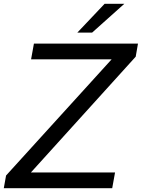

<svg xmlns="http://www.w3.org/2000/svg" viewBox="-40 -993 748 1013"><path d="M552 0H-20L-8 -67L549 -680H124L139 -763H688L676 -694L123 -83H567ZM446 -821H368L512 -973H616Z"/></svg>

Font: Open Sauce One
Style: Italic
Weight: 400
Italic angle: -10°
Designer: Alfredo Marco Pradil
Foundry: Creative Sauce Fz LLC
Version: Version 1.477